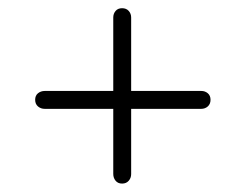

<svg xmlns="http://www.w3.org/2000/svg" viewBox="-20 -578 584 456"><path d="M63.5 -341Q63.5 -351 70.2 -356.5Q77 -362 86.5 -362H458Q467 -362 473.5 -356.5Q480 -351 480 -341Q480 -331 473.5 -325.2Q467 -319.5 458 -319.5H86Q77 -319.5 70.2 -325.2Q63.5 -331 63.5 -341ZM270 -142Q260 -142 254.5 -148.8Q249 -155.5 249 -165V-536.5Q249 -545.5 254.5 -552Q260 -558.5 270 -558.5Q280 -558.5 285.8 -552Q291.5 -545.5 291.5 -536.5V-164.5Q291.5 -155.5 285.8 -148.8Q280 -142 270 -142Z"/></svg>

Font: Fraunces 36pt
Style: Regular
Weight: 400
Version: Version 1.000;[b76b70a41]